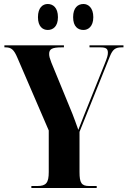

<svg xmlns="http://www.w3.org/2000/svg" viewBox="-20 -941 638 961"><path d="M398 -791C421 -791 447 -808 447 -855C447 -903 421 -921 398 -921C370 -921 346 -903 346 -855C346 -808 370 -791 398 -791ZM219 -791C245 -791 270 -808 270 -855C270 -903 245 -921 219 -921C194 -921 170 -903 170 -855C170 -808 194 -791 219 -791ZM137 0H464V-10H426C388 -10 378 -26 378 -79V-281L530 -659C544 -694 558 -704 589 -704H598V-714H428V-704H482C511 -704 520 -697 520 -677C520 -664 516 -651 503 -619L401 -365C392 -341 381 -314 372 -291C361 -323 352 -346 343 -370L237 -628C229 -649 226 -659 226 -671C226 -696 241 -704 290 -704H300V-714H2V-704H8C37 -704 50 -692 67 -652L224 -288V-80C224 -26 211 -10 167 -10H137Z"/></svg>

Font: Noto Serif Display Condensed Extra
Style: Regular
Weight: 800
Width: 3
Designer: Monotype Design Team
Foundry: Monotype Imaging Inc.
Version: Version 1.900